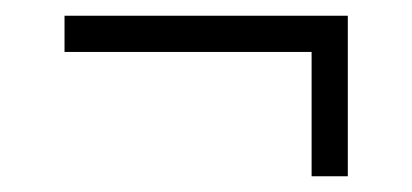

<svg xmlns="http://www.w3.org/2000/svg" viewBox="-20 -297 524 244"><path d="M376 -73V-231H62V-277H422V-73Z"/></svg>

Font: Saira Condensed Light
Style: Regular
Weight: 300
Width: 3
Designer: Hector Gatti with collaboration of the Omnibus-Type team
Foundry: Omnibus-Type
Version: Version 1.101